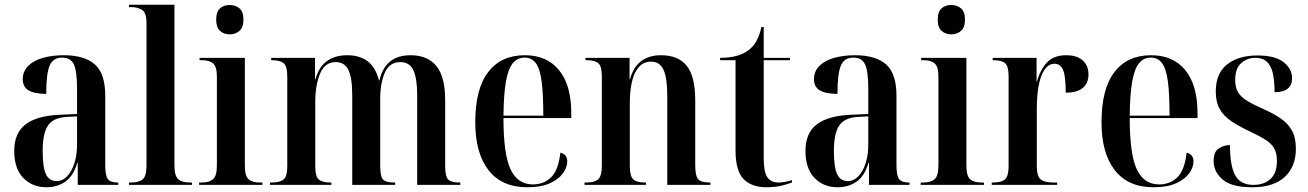

<svg xmlns="http://www.w3.org/2000/svg" viewBox="-20 -780 5519 810"><path d="M176 10Q116 10 78 -29.5Q40 -69 40 -143Q40 -219 88 -255.5Q136 -292 234 -296L305 -299V-407Q305 -480 291.5 -508.5Q278 -537 242 -537Q204 -537 189.5 -503.5Q175 -470 175 -384Q126 -384 101 -398.5Q76 -413 76 -446Q76 -479 99 -502Q122 -525 161.5 -536Q201 -547 249 -547Q336 -547 380 -508.5Q424 -470 424 -376V-83Q424 -39 435 -24.5Q446 -10 477 -10H479V0H308V-93H306Q290 -38 256 -14Q222 10 176 10ZM218 -16Q244 -16 263.5 -36.5Q283 -57 294 -92Q305 -127 305 -168V-289L263 -287Q205 -284 182.5 -250.5Q160 -217 160 -144Q160 -73 174 -44.5Q188 -16 218 -16Z M524 0V-10H532Q566 -10 582 -23.5Q598 -37 598 -82V-683Q598 -727 579 -738.5Q560 -750 535 -750H524V-760H716V-82Q716 -37 732.5 -23.5Q749 -10 782 -10H790V0Z M949 -635Q925 -635 908.5 -649.5Q892 -664 892 -697Q892 -731 908.5 -745Q925 -759 949 -759Q973 -759 990 -745Q1007 -731 1007 -697Q1007 -664 990 -649.5Q973 -635 949 -635ZM820 0V-10H832Q863 -10 879 -24Q895 -38 895 -83V-456Q895 -499 879 -512.5Q863 -526 833 -526H822V-536H1013V-82Q1013 -37 1029 -23.5Q1045 -10 1076 -10H1087V0Z M1119 0V-10H1126Q1160 -10 1176 -22.5Q1192 -35 1192 -81V-455Q1192 -501 1176.5 -513.5Q1161 -526 1128 -526H1124V-536H1309V-446H1311Q1325 -498 1359.5 -522.5Q1394 -547 1445 -547Q1497 -547 1530.5 -522Q1564 -497 1579 -441H1581Q1605 -547 1712 -547Q1784 -547 1821 -501.5Q1858 -456 1858 -358V-82Q1858 -35 1871 -22.5Q1884 -10 1919 -10H1922V0H1740V-378Q1740 -449 1724 -483.5Q1708 -518 1669 -518Q1623 -518 1603.5 -473.5Q1584 -429 1584 -361V-83Q1584 -35 1596 -22.5Q1608 -10 1643 -10H1647V0H1466V-378Q1466 -451 1450 -484.5Q1434 -518 1396 -518Q1351 -518 1330.5 -470Q1310 -422 1310 -348V-80Q1310 -35 1325 -22.5Q1340 -10 1374 -10H1378V0Z M2205 10Q2097 10 2041 -62Q1985 -134 1985 -264Q1985 -405 2039.5 -476Q2094 -547 2194 -547Q2287 -547 2338.5 -484Q2390 -421 2390 -303V-282H2104Q2104 -129 2134 -65.5Q2164 -2 2228 -2Q2275 -2 2305.5 -32.5Q2336 -63 2344 -136Q2373 -129 2373 -99Q2373 -74 2355 -49Q2337 -24 2300 -7Q2263 10 2205 10ZM2272 -292Q2272 -383 2265 -436.5Q2258 -490 2240.5 -513.5Q2223 -537 2193 -537Q2163 -537 2143.5 -513.5Q2124 -490 2114.5 -436.5Q2105 -383 2104 -292Z M2446 0V-10H2453Q2489 -10 2504 -24Q2519 -38 2519 -82V-457Q2519 -500 2504.5 -513Q2490 -526 2455 -526H2450V-536H2636V-446H2638Q2652 -498 2685.5 -522.5Q2719 -547 2768 -547Q2842 -547 2877.5 -502Q2913 -457 2913 -357V-84Q2913 -38 2925.5 -24Q2938 -10 2973 -10H2977V0H2795V-377Q2795 -450 2779.5 -485Q2764 -520 2726 -520Q2683 -520 2660 -474.5Q2637 -429 2637 -343V-81Q2637 -37 2651.5 -23.5Q2666 -10 2700 -10H2705V0Z M3213 10Q3151 10 3117 -24.5Q3083 -59 3083 -146V-526H3018V-536Q3092 -536 3133 -565Q3157 -581 3171 -606.5Q3185 -632 3192 -666H3202V-536H3313V-526H3202V-109Q3202 -55 3217 -32.5Q3232 -10 3265 -10Q3277 -10 3290.5 -12.5Q3304 -15 3321 -20V-10Q3306 -4 3278.5 3Q3251 10 3213 10Z M3514 10Q3454 10 3416 -29.5Q3378 -69 3378 -143Q3378 -219 3426 -255.5Q3474 -292 3572 -296L3643 -299V-407Q3643 -480 3629.5 -508.5Q3616 -537 3580 -537Q3542 -537 3527.5 -503.5Q3513 -470 3513 -384Q3464 -384 3439 -398.5Q3414 -413 3414 -446Q3414 -479 3437 -502Q3460 -525 3499.5 -536Q3539 -547 3587 -547Q3674 -547 3718 -508.5Q3762 -470 3762 -376V-83Q3762 -39 3773 -24.5Q3784 -10 3815 -10H3817V0H3646V-93H3644Q3628 -38 3594 -14Q3560 10 3514 10ZM3556 -16Q3582 -16 3601.5 -36.5Q3621 -57 3632 -92Q3643 -127 3643 -168V-289L3601 -287Q3543 -284 3520.5 -250.5Q3498 -217 3498 -144Q3498 -73 3512 -44.5Q3526 -16 3556 -16Z M3993 -635Q3969 -635 3952.5 -649.5Q3936 -664 3936 -697Q3936 -731 3952.5 -745Q3969 -759 3993 -759Q4017 -759 4034 -745Q4051 -731 4051 -697Q4051 -664 4034 -649.5Q4017 -635 3993 -635ZM3864 0V-10H3876Q3907 -10 3923 -24Q3939 -38 3939 -83V-456Q3939 -499 3923 -512.5Q3907 -526 3877 -526H3866V-536H4057V-82Q4057 -37 4073 -23.5Q4089 -10 4120 -10H4131V0Z M4164 0V-10H4169Q4205 -10 4220 -23.5Q4235 -37 4235 -79V-459Q4235 -500 4220.5 -513Q4206 -526 4171 -526H4168V-536H4353V-437H4355Q4369 -487 4397.5 -517Q4426 -547 4478 -547Q4524 -547 4548 -525Q4572 -503 4572 -466Q4572 -429 4548 -409Q4524 -389 4476 -389Q4476 -458 4465 -484.5Q4454 -511 4428 -511Q4394 -511 4374 -461.5Q4354 -412 4354 -317V-80Q4354 -37 4370 -23.5Q4386 -10 4426 -10H4440V0Z M4847 10Q4739 10 4683 -62Q4627 -134 4627 -264Q4627 -405 4681.5 -476Q4736 -547 4836 -547Q4929 -547 4980.5 -484Q5032 -421 5032 -303V-282H4746Q4746 -129 4776 -65.5Q4806 -2 4870 -2Q4917 -2 4947.5 -32.5Q4978 -63 4986 -136Q5015 -129 5015 -99Q5015 -74 4997 -49Q4979 -24 4942 -7Q4905 10 4847 10ZM4914 -292Q4914 -383 4907 -436.5Q4900 -490 4882.5 -513.5Q4865 -537 4835 -537Q4805 -537 4785.5 -513.5Q4766 -490 4756.5 -436.5Q4747 -383 4746 -292Z M5263 10Q5175 10 5137.5 -23Q5100 -56 5100 -100Q5100 -140 5122 -154Q5144 -168 5169 -168Q5169 -79 5191.5 -39.5Q5214 0 5268 0Q5313 0 5340 -25Q5367 -50 5367 -102Q5367 -136 5354 -156.5Q5341 -177 5315.5 -192.5Q5290 -208 5252 -226Q5207 -247 5175 -268.5Q5143 -290 5126 -319.5Q5109 -349 5109 -394Q5109 -470 5156.5 -508Q5204 -546 5285 -546Q5360 -546 5395.5 -517.5Q5431 -489 5431 -450Q5431 -422 5413 -406.5Q5395 -391 5357 -391Q5357 -469 5338 -502.5Q5319 -536 5277 -536Q5242 -536 5216.5 -514Q5191 -492 5191 -443Q5191 -410 5203.5 -390Q5216 -370 5242.5 -354Q5269 -338 5310 -320Q5351 -302 5382 -281Q5413 -260 5430 -230Q5447 -200 5447 -153Q5447 -77 5400 -33.5Q5353 10 5263 10Z"/></svg>

Font: Noto Serif Display Condensed SemiBold
Style: Regular
Weight: 600
Width: 3
Designer: Monotype Design Team
Foundry: Monotype Imaging Inc.
Version: Version 2.009